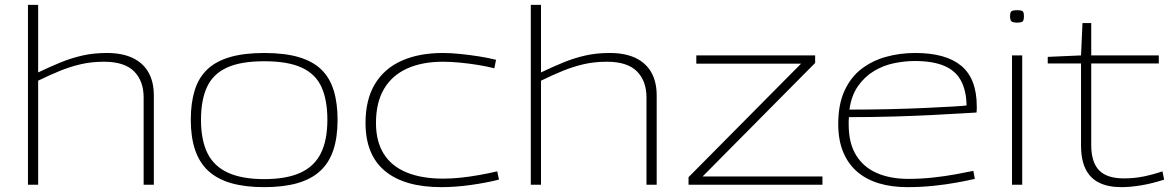

<svg xmlns="http://www.w3.org/2000/svg" viewBox="-20 -760 4826 790"><path d="M95 0V-740H137V-462Q185 -485 229 -503Q273 -521 319 -531.5Q365 -542 420 -542Q483 -542 526 -521.5Q569 -501 591 -462Q613 -423 613 -367V0H571V-359Q571 -427 531.5 -466.5Q492 -506 408 -506Q357 -506 313.5 -496Q270 -486 228 -469Q186 -452 137 -428V0Z M765 -267Q765 -336 781 -388Q797 -440 832.5 -474Q868 -508 926 -525Q984 -542 1067 -542Q1151 -542 1209 -525Q1267 -508 1302 -474Q1337 -440 1353 -388Q1369 -336 1369 -267Q1369 -195 1351.5 -142.5Q1334 -90 1297.5 -56.5Q1261 -23 1204 -6.5Q1147 10 1067 10Q988 10 931 -6.5Q874 -23 837.5 -56.5Q801 -90 783 -142.5Q765 -195 765 -267ZM807 -267Q807 -184 833.5 -130Q860 -76 918 -49.5Q976 -23 1067 -23Q1159 -23 1216.5 -49.5Q1274 -76 1300.5 -130Q1327 -184 1327 -267Q1327 -348 1303 -401.5Q1279 -455 1222 -481.5Q1165 -508 1067 -508Q970 -508 913 -481.5Q856 -455 831.5 -401.5Q807 -348 807 -267Z M1484 -254Q1484 -350 1522.5 -414Q1561 -478 1632.5 -510Q1704 -542 1802 -542Q1835 -542 1874 -538Q1913 -534 1951 -528Q1989 -522 2021 -514L2014 -479Q1983 -487 1945.5 -493Q1908 -499 1871 -502.5Q1834 -506 1802 -506Q1717 -506 1655 -478Q1593 -450 1560 -394Q1527 -338 1527 -254Q1527 -178 1559 -127Q1591 -76 1653 -50.5Q1715 -25 1803 -25Q1838 -25 1876 -29Q1914 -33 1953 -40Q1992 -47 2026 -55L2033 -21Q1982 -8 1918 1Q1854 10 1796 10Q1644 10 1564 -56.5Q1484 -123 1484 -254Z M2164 0V-740H2206V-462Q2254 -485 2298 -503Q2342 -521 2388 -531.5Q2434 -542 2489 -542Q2552 -542 2595 -521.5Q2638 -501 2660 -462Q2682 -423 2682 -367V0H2640V-359Q2640 -427 2600.5 -466.5Q2561 -506 2477 -506Q2426 -506 2382.5 -496Q2339 -486 2297 -469Q2255 -452 2206 -428V0Z M2813 0V-31L3276 -498H2845V-532H3334V-501L2871 -34H3364V0Z M3713 10Q3649 10 3597 -5.5Q3545 -21 3507.5 -53Q3470 -85 3449.5 -134Q3429 -183 3429 -250Q3429 -330 3454.5 -386Q3480 -442 3524 -476Q3568 -510 3625 -526Q3682 -542 3746 -542Q3872 -542 3935.5 -489Q3999 -436 3999 -322Q3999 -317 3999 -310Q3999 -303 3998 -297Q3976 -296 3928 -293Q3880 -290 3810.5 -286.5Q3741 -283 3655.5 -280.5Q3570 -278 3473 -278Q3472 -270 3472 -263Q3472 -256 3472 -248Q3472 -170 3503 -120.5Q3534 -71 3589 -47.5Q3644 -24 3717 -24Q3769 -24 3819.5 -29.5Q3870 -35 3913 -43Q3956 -51 3985 -57L3991 -24Q3961 -17 3917.5 -9Q3874 -1 3822 4.5Q3770 10 3713 10ZM3475 -309Q3565 -309 3645.5 -311Q3726 -313 3790.5 -316Q3855 -319 3898 -321.5Q3941 -324 3957 -326Q3956 -388 3933.5 -429Q3911 -470 3864 -489.5Q3817 -509 3744 -509Q3703 -509 3659 -500Q3615 -491 3576.5 -468Q3538 -445 3510.5 -406Q3483 -367 3475 -309Z M4165 -667Q4148 -667 4142 -672Q4136 -677 4136 -693Q4136 -709 4141.5 -713.5Q4147 -718 4165 -718Q4183 -718 4188 -713.5Q4193 -709 4193 -693Q4193 -677 4188 -672Q4183 -667 4165 -667ZM4144 0V-532H4186V0Z M4594 10Q4540 10 4503 -8Q4466 -26 4447 -64Q4428 -102 4428 -162V-499H4291V-526L4428 -532L4434 -665H4470V-532H4748V-499H4470V-163Q4470 -93 4502 -59.5Q4534 -26 4605 -26Q4647 -26 4686 -34Q4725 -42 4763 -55L4770 -21Q4721 -5 4676 2.5Q4631 10 4594 10Z"/></svg>

Font: Georama Expanded ExtraLight
Style: Regular
Weight: 250
Width: 7
Designer: Jean-Baptiste Levee
Foundry: Production Type
Version: Version 1.001